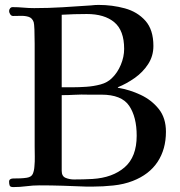

<svg xmlns="http://www.w3.org/2000/svg" viewBox="-20 -759 734 781"><path d="M536 -207Q536 -283 505.5 -328.5Q475 -374 392 -374H338Q311 -375 284.5 -373.5Q258 -372 231 -372V-64Q231 -42 247 -35.5Q263 -29 281 -29Q300 -29 318.5 -29.5Q337 -30 356 -31Q438 -36 487 -78.5Q536 -121 536 -207ZM485 -560Q485 -635 445 -668.5Q405 -702 333 -702Q282 -702 231 -699V-404Q242 -404 253.5 -404Q265 -404 276 -404Q301 -404 331 -406Q361 -408 389 -415.5Q417 -423 435 -441Q458 -463 471.5 -495.5Q485 -528 485 -560ZM655 -223Q655 -152 621 -100.5Q587 -49 520 -23Q484 -9 441 -4.5Q398 0 359 0Q352 0 345 0Q338 0 330 0Q283 -2 235.5 -3.5Q188 -5 141 -5Q114 -5 87.5 -1.5Q61 2 34 2Q22 2 19.5 -4Q17 -10 17 -20Q17 -27 22 -30Q27 -33 33 -33Q47 -33 61.5 -33.5Q76 -34 89 -36Q108 -39 113.5 -52Q119 -65 120 -82Q122 -102 121.5 -122.5Q121 -143 121 -163V-415Q121 -425 121 -452.5Q121 -480 121 -514Q121 -548 121 -581.5Q121 -615 120 -639Q119 -663 117 -669Q111 -686 96.5 -690.5Q82 -695 64.5 -694.5Q47 -694 33 -694Q26 -694 21.5 -701Q17 -708 17 -714Q17 -720 21 -725Q25 -730 31 -730Q54 -730 75.5 -728Q97 -726 119 -726Q177 -726 234.5 -729.5Q292 -733 350 -737Q358 -738 366 -738.5Q374 -739 381 -739Q437 -739 488 -725Q539 -711 571.5 -674.5Q604 -638 604 -572Q604 -531 582.5 -498Q561 -465 527.5 -441.5Q494 -418 459 -404L460 -402Q508 -394 552.5 -373Q597 -352 626 -315.5Q655 -279 655 -223Z"/></svg>

Font: Kaisei HarunoUmi Medium
Style: Regular
Weight: 500
Designer: Font-Kai, 金井和夫
Foundry: KAZUO KANAI
Version: Version 5.003